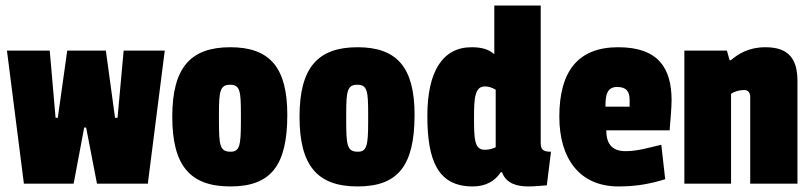

<svg xmlns="http://www.w3.org/2000/svg" viewBox="-20 -661 2920 691"><path d="M573 -479H425L403 -237H394L361 -479H222L188 -237H180L159 -479H5L66 0H245L283 -202H290L329 0H512Z M809 -491C666 -491 600 -418 600 -241C600 -66 663 10 809 10C954 10 1014 -64 1014 -248C1014 -418 951 -491 809 -491ZM808 -356C844 -356 847 -333 847 -251V-222C847 -137 842 -115 810 -115C771 -115 768 -138 768 -228V-252C768 -333 772 -356 808 -356Z M1267 -491C1124 -491 1058 -418 1058 -241C1058 -66 1121 10 1267 10C1412 10 1472 -64 1472 -248C1472 -418 1409 -491 1267 -491ZM1266 -356C1302 -356 1305 -333 1305 -251V-222C1305 -137 1300 -115 1268 -115C1229 -115 1226 -138 1226 -228V-252C1226 -333 1230 -356 1266 -356Z M1881 10C1906 10 1930 7 1948 6L1963 -115C1935 -115 1926 -122 1926 -147V-641H1759V-466C1738 -484 1713 -491 1677 -491C1574 -491 1518 -405 1518 -244C1518 -83 1556 10 1681 10C1729 10 1762 -10 1782 -41H1787C1801 0 1842 10 1881 10ZM1686 -239C1686 -308 1689 -350 1725 -350C1740 -350 1752 -345 1764 -338V-131C1749 -124 1737 -122 1724 -122C1687 -122 1686 -162 1686 -239Z M2201 -348C2235 -348 2246 -331 2246 -301V-277H2159C2159 -318 2164 -348 2201 -348ZM2205 -491C2059 -491 1993 -403 1993 -241C1993 -90 2066 10 2206 10C2269 10 2319 1 2374 -16L2360 -140C2310 -128 2272 -117 2231 -117C2186 -117 2162 -140 2162 -192H2390C2393 -233 2397 -273 2397 -300C2397 -415 2350 -491 2205 -491Z M2735 -491C2674 -491 2637 -467 2610 -444H2606L2596 -479H2443V0H2611V-323C2623 -332 2641 -337 2658 -337C2673 -337 2680 -327 2680 -312V0H2850V-369C2850 -446 2821 -491 2735 -491Z"/></svg>

Font: Passion One
Style: Regular
Weight: 400
Designer: Alejandro Lo Celso
Foundry: Fontstage
Version: Version 1.001